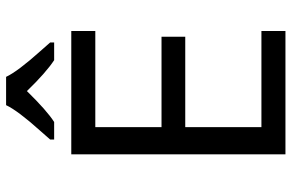

<svg xmlns="http://www.w3.org/2000/svg" viewBox="-186 -786 971 640"><g transform="rotate(-90 300.0 -465.5)"><path d="M517.1 0H106V-713.9H517.1V-633.8H196.8V-413.1H498V-334H196.8V-80.1H517.1ZM479 -771H419.9Q378.4 -798.3 316.9 -861.8Q252 -795.4 213.9 -771H155.3V-784.2Q167.5 -798.3 184.1 -816.9Q252 -892.6 270 -931.2H364.3Q382.3 -892.6 450.2 -816.9L479 -784.2Z"/></g></svg>

Font: Apple Sans Adjectives
Style: Regular
Weight: 400
Monospace: yes
Foundry: Apple Sans Adjectives
Version: Version 0.01